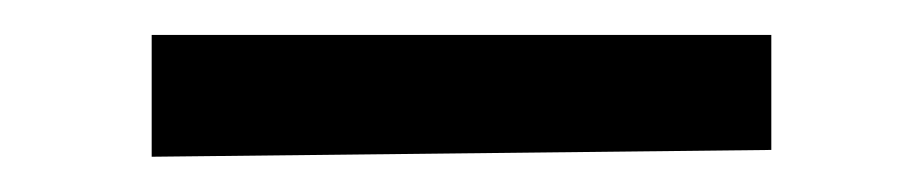

<svg xmlns="http://www.w3.org/2000/svg" viewBox="-20 -375 529 110"><path d="M66.9 -355H421.9V-289.1L66.9 -285.2Z"/></svg>

Font: Lora
Style: Regular
Weight: 400
Designer: Olga Karpushina, Alexei Vanyashin
Foundry: Cyreal (www.cyreal.org, a@cyreal.org)
Version: Version 1.014